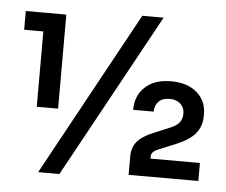

<svg xmlns="http://www.w3.org/2000/svg" viewBox="-51 -738 963 818"><g transform="rotate(5 431.0 -329.0)"><path d="M231.9 22H141.1L524.9 -680.2H616.2ZM202.1 -254.9H110.8V-577.1H28.8V-657.2H202.1ZM824.2 0H525.9V-79.1Q525.9 -116.7 546.4 -141.8Q566.9 -167 615.2 -187L684.1 -215.8Q710.4 -226.1 723.1 -241.2Q735.8 -256.3 735.8 -280.8Q735.8 -305.7 718.5 -321.8Q701.2 -337.9 671.9 -337.9Q642.1 -337.9 625.5 -321.5Q608.9 -305.2 608.9 -277.8H521Q521 -338.4 561 -375.7Q601.1 -413.1 671.9 -413.1Q741.7 -413.1 782.5 -377.7Q823.2 -342.3 823.2 -286.1V-278.8Q823.2 -233.9 798.3 -203.4Q773.4 -172.9 715.8 -148.9L647.9 -121.1Q629.9 -114.3 621.3 -106.2Q612.8 -98.1 612.8 -85.9V-77.1H824.2Z"/></g></svg>

Font: Sora Medium
Style: Regular
Weight: 500
Designer: Jonathan Barnbrook, Julián Moncada
Foundry: Barnbrook Fonts
Version: Version 2.000